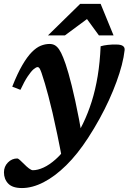

<svg xmlns="http://www.w3.org/2000/svg" viewBox="-46 -735 668 996"><path d="M60 -269 17.5 -285.5Q44.5 -354 69.8 -397.2Q95 -440.5 118.8 -464.5Q142.5 -488.5 165.5 -497.8Q188.5 -507 211 -507Q226.5 -507 238.2 -500.5Q250 -494 260.5 -478.8Q271 -463.5 282 -436Q293.5 -409 309.5 -353.5Q325.5 -298 344.5 -211.5Q363.5 -125 384 -4.5L279.5 107Q264.5 26.5 251.2 -37.2Q238 -101 226.5 -150.2Q215 -199.5 205 -236.8Q195 -274 187 -301.5Q176 -338.5 169.5 -356.8Q163 -375 158.8 -381Q154.5 -387 149.5 -387Q141.5 -387 128.2 -375.8Q115 -364.5 97.8 -338.8Q80.5 -313 60 -269ZM308.5 15 327.5 4.5Q359.5 -42 385 -94.8Q410.5 -147.5 429.8 -208.5Q449 -269.5 460.8 -340.8Q472.5 -412 476 -495Q493 -500 513.5 -502.2Q534 -504.5 557.5 -504Q580.5 -504 591.2 -496.8Q602 -489.5 600.5 -475Q596.5 -439 585.8 -397.5Q575 -356 558.2 -310.2Q541.5 -264.5 519.5 -216.2Q497.5 -168 470.2 -118.5Q443 -69 411.5 -20.5Q356.5 64.5 297.5 122.5Q238.5 180.5 180 210.5Q121.5 240.5 68 240.5Q18.5 240.5 -3.5 217.2Q-25.5 194 -25.5 159Q-25.5 129 -5 108Q15.5 87 44 87Q48 87 57.2 95.2Q66.5 103.5 79 116Q91.5 129 104 138.5Q116.5 148 124.5 148Q149.5 148 179.8 134.2Q210 120.5 243.2 91Q276.5 61.5 308.5 15ZM203 -551.5 370 -715H476L543 -551.5H467L394 -651.5H426L291 -551.5Z"/></svg>

Font: Newsreader 9pt SemiBold
Style: Italic
Weight: 600
Italic angle: -17°
Designer: Hugues Gentile
Foundry: Production Type
Version: Version 1.003